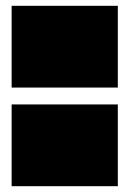

<svg xmlns="http://www.w3.org/2000/svg" viewBox="-20 -640 445 660"><path d="M20 0V-281H385V0ZM20 -339V-620H385V-339Z"/></svg>

Font: Climate Crisis
Style: Regular
Weight: 400
Version: Version 1.003